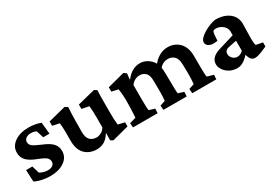

<svg xmlns="http://www.w3.org/2000/svg" viewBox="6 -812 1826 1284"><g transform="rotate(-30 919.5 -170.0)"><path d="M152.8 5.9Q120.6 5.9 88.9 -1.2Q57.1 -8.3 35.6 -20L31.7 -110.4H80.1L96.7 -53.7Q125 -36.1 158.7 -36.1Q182.6 -36.1 196 -46.4Q209.5 -56.6 209.5 -73.7Q209.5 -92.3 195.6 -105Q181.6 -117.7 139.2 -134.3Q82 -155.8 59.1 -180.4Q36.1 -205.1 36.1 -242.2Q36.1 -289.1 78.4 -319.1Q120.6 -349.1 188.5 -349.1Q212.9 -349.1 238 -344.5Q263.2 -339.8 280.3 -332.5L289.1 -243.2H240.7L223.6 -298.3Q206.1 -308.6 182.6 -308.6Q158.2 -308.6 143.8 -297.6Q129.4 -286.6 129.4 -269.5Q129.4 -249.5 146.5 -236.6Q163.6 -223.6 209.5 -204.6Q261.2 -183.6 283 -159.7Q304.7 -135.7 304.7 -101.1Q304.7 -52.7 262.5 -23.4Q220.2 5.9 152.8 5.9Z M714.4 -67.9 765.1 -56.2V-24.4L637.7 9.3L618.2 -1.5L619.1 -55.7L616.7 -56.6Q594.2 -20.5 568.1 -6.8Q542 6.8 514.2 6.8Q457.5 6.8 422.6 -27.8Q387.7 -62.5 387.7 -131.8V-199.2Q387.7 -235.4 383.8 -268.6L330.6 -279.8V-313.5L465.8 -347.7L486.8 -334Q484.9 -311 483.6 -278.8Q482.4 -246.6 482.4 -212.9L481.9 -143.6Q481.9 -101.6 500.7 -82.5Q519.5 -63.5 551.8 -63.5Q567.9 -63.5 585.4 -72.5Q603 -81.5 616.2 -102.1V-179.2Q616.2 -208 615.2 -228Q614.3 -248 612.3 -268.6L556.6 -279.8V-313.5L692.9 -347.7L711.9 -335Q710.4 -313 710.2 -286.1Q710 -259.3 710 -218.8V-157.2Q710 -133.8 710.9 -112.1Q711.9 -90.3 714.4 -67.9Z M793.5 0 791 -34.2 839.8 -47.9Q840.3 -53.2 841.6 -74.5Q842.8 -95.7 843.8 -127L844.7 -186.5Q843.8 -229.5 837.9 -268.6L787.6 -279.8V-313.5L919.4 -347.7L939.9 -334L935.1 -289.1L937.5 -288.1Q962.4 -320.3 989.7 -334.7Q1017.1 -349.1 1046.4 -349.1Q1090.8 -349.1 1126.5 -314.7Q1162.1 -280.3 1162.1 -209L1163.6 -127.4Q1163.6 -100.6 1164.3 -77.4Q1165 -54.2 1167.5 -47.9L1210.4 -34.2L1208 0H1028.3L1025.9 -34.2L1066.4 -47.9Q1067.9 -58.1 1068.8 -80.1Q1069.8 -102.1 1069.8 -125.5L1068.8 -201.7Q1068.8 -244.6 1050.3 -262.5Q1031.7 -280.3 1004.9 -280.3Q985.8 -280.3 968 -270.8Q950.2 -261.2 938 -243.7V-128.4Q938 -100.6 939 -77.4Q939.9 -54.2 941.9 -47.9L985.8 -34.2L983.4 0ZM1251 0 1248.5 -34.2 1289.6 -47.9Q1291 -58.1 1292.2 -80.6Q1293.5 -103 1293.5 -125.5L1292 -194.8Q1292 -241.7 1272 -261Q1252 -280.3 1225.1 -280.3Q1180.2 -280.3 1154.8 -243.7L1132.8 -272.5Q1188 -349.1 1260.7 -349.1Q1315.4 -349.1 1350.6 -312.5Q1385.7 -275.9 1385.7 -210.4L1386.2 -127.4Q1386.2 -100.6 1387.2 -77.4Q1388.2 -54.2 1390.6 -47.9L1439 -34.2L1437 0Z M1599.1 5.9Q1563.5 5.9 1537.8 -9Q1512.2 -23.9 1498.3 -45.4Q1484.4 -66.9 1484.4 -86.9Q1484.4 -141.6 1557.1 -163.6L1679.2 -200.7V-230.5Q1679.2 -255.9 1655.8 -275.9Q1632.3 -295.9 1602.5 -295.9Q1587.9 -295.9 1582.5 -289.3Q1577.1 -282.7 1575.7 -265.1L1572.3 -219.7Q1535.2 -211.9 1511.2 -222.2Q1487.3 -232.4 1487.3 -255.9Q1487.3 -270.5 1502 -285.9Q1516.6 -301.3 1539.3 -314.7Q1562 -328.1 1586.2 -337.4Q1610.4 -346.7 1628.9 -349.1Q1696.3 -349.1 1736.1 -317.6Q1775.9 -286.1 1776.4 -233.4L1773.9 -120.6Q1773.9 -80.1 1780.3 -67.4L1831.1 -57.6V-25.9L1782.2 -5.4Q1753.4 5.9 1735.8 5.9Q1706.5 5.9 1694.8 -23.9L1682.1 -59.6L1697.8 -56.6Q1647.5 5.9 1599.1 5.9ZM1635.7 -59.6Q1659.7 -59.6 1680.2 -80.1V-157.7L1621.1 -145.5Q1585 -139.2 1585 -108.4Q1585 -89.8 1600.1 -74.7Q1615.2 -59.6 1635.7 -59.6Z"/></g></svg>

Font: Lateef SemiBold
Style: Regular
Weight: 600
Designer: SIL International
Foundry: SIL International
Version: Version 4.200